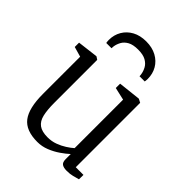

<svg xmlns="http://www.w3.org/2000/svg" viewBox="-231 -934 1067 1067"><g transform="rotate(45 302.5 -400.0)"><path d="M480.5 9Q456.5 9 443.8 0.5Q431 -8 431 -33V-73Q411.5 -55 383.2 -35.5Q355 -16 321.5 -2.5Q288 11 251.5 11Q161.5 11 123.5 -39Q85.5 -89 85.5 -200V-492.5L26 -509.5V-543.5L144.5 -558H148.5L165 -547V-210.5Q165 -154 173.5 -118Q182 -82 205.8 -64.8Q229.5 -47.5 274 -47.5Q306 -47.5 333.8 -57.8Q361.5 -68 384.5 -82.8Q407.5 -97.5 423 -111.5V-492.5L348.5 -509.5V-543.5L478 -558H481.5L502.5 -547V-41H563L562.5 -6Q546 -1.5 526.2 3.8Q506.5 9 480.5 9ZM285.5 -812.5Q332.5 -812.5 367 -793.8Q401.5 -775 420 -743Q438.5 -711 438.5 -671Q438.5 -666 438 -660.5Q437.5 -655 436.5 -649H395.5Q395.5 -652 395.2 -656Q395 -660 394 -665Q391 -684.5 380.5 -703.8Q370 -723 347.5 -735.8Q325 -748.5 285.5 -748.5Q246 -748.5 223.2 -735.8Q200.5 -723 190 -703.8Q179.5 -684.5 176.5 -665Q176 -660 175.8 -656Q175.5 -652 175.5 -649H134Q133 -655 132.5 -660.5Q132 -666 132 -671Q132 -711 150.8 -743Q169.5 -775 203.8 -793.8Q238 -812.5 285.5 -812.5Z"/></g></svg>

Font: Merriweather 36pt Light
Style: Regular
Weight: 300
Designer: Eben Sorkin
Foundry: Eben Sorkin
Version: Version 2.100